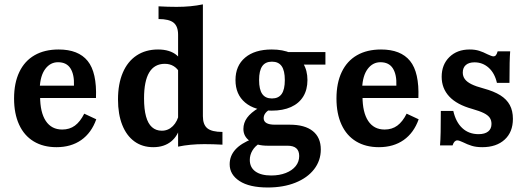

<svg xmlns="http://www.w3.org/2000/svg" viewBox="-20 -651 2381 864"><path d="M43.3 -208.1Q43.3 -277.4 67 -327Q90.7 -376.7 135.7 -402.5Q180.7 -428.3 243.9 -428.3Q332.8 -428.3 374.5 -376.7Q416.3 -325.1 411.9 -209.9H123.3L122.1 -265.6H312.8Q314.8 -315.2 297.2 -343.1Q279.6 -371 241.1 -371Q206.5 -371 183.8 -340.8Q161.1 -310.5 158.8 -254.5L161.7 -249.5Q160.5 -238.6 160.5 -217.2Q160.5 -145.4 186.1 -106.7Q211.8 -68.1 260 -68.1Q293.2 -68.1 317.1 -85.7Q340.9 -103.3 359.1 -139.5L413.2 -114.2Q391.6 -53.2 345.7 -20.9Q299.8 11.3 234.2 11.3Q174.8 11.3 131.7 -14.7Q88.6 -40.8 66 -90.2Q43.3 -139.6 43.3 -208.1Z M693.4 -565.3V-622.5Q735.8 -620.1 774.8 -620.1Q839.7 -620.1 893 -631.4V-128.2Q893 -89.9 913.2 -73.6Q933.4 -57.3 981 -57.3V0Q939.3 -2.4 899.6 -2.4Q834.7 -2.4 781.4 8.9V-494.3Q781.4 -532.6 761.2 -548.9Q740.9 -565.3 693.4 -565.3ZM511 -203.5Q511 -273.3 532.6 -323.9Q554.1 -374.4 594.8 -401.4Q635.5 -428.3 691.3 -428.3Q717.7 -428.3 739 -421.8Q760.3 -415.3 775.4 -402.5Q790.6 -389.7 798.3 -371.1L788.7 -323.1Q779.1 -342.5 761.7 -353.2Q744.4 -363.8 721.7 -363.8Q675 -363.8 651.6 -325.1Q628.2 -286.4 628.2 -208.2Q628.2 -159.4 637.1 -127.1Q645.9 -94.8 663.9 -78.8Q681.8 -62.8 708.3 -62.8Q737 -62.8 758 -83.7Q779 -104.7 786.2 -140.5L792.6 -88Q781.8 -40.2 750.1 -14.4Q718.3 11.3 669.7 11.3Q620.6 11.3 585 -14.5Q549.3 -40.4 530.2 -88.6Q511 -136.8 511 -203.5Z M1013.5 88.3Q1013.5 50.5 1039.2 22Q1064.9 -6.4 1115.9 -26L1148.2 -5.6Q1127.6 6.6 1115.9 26.3Q1104.1 46 1104.1 68.7Q1104.1 102.4 1129.3 120.5Q1154.5 138.7 1200.6 138.7Q1237.2 138.7 1265.9 127.5Q1294.7 116.3 1310.6 96.5Q1326.4 76.7 1326.4 51Q1326.4 28.1 1313.5 16.4Q1300.6 4.7 1273.2 4.7H1184.4Q1135.1 4.7 1105.2 -15.8Q1075.3 -36.2 1075.3 -70.7Q1075.3 -98.1 1091.9 -121.1Q1108.5 -144.1 1144.4 -165.5L1193.1 -158.6Q1179.4 -149.3 1172.9 -139.8Q1166.5 -130.3 1166.5 -119.1Q1166.5 -104.5 1179.3 -97.2Q1192.1 -89.9 1216.8 -89.9H1284Q1351.8 -89.9 1387.7 -61.1Q1423.6 -32.3 1423.6 21.6Q1423.6 71.8 1393.4 110.7Q1363.3 149.5 1309.3 171.1Q1255.3 192.7 1185 192.7Q1102.3 192.7 1057.9 163.7Q1013.5 134.7 1013.5 88.3ZM1039.7 -290.7Q1039.7 -355.3 1083.1 -391.8Q1126.4 -428.3 1202.9 -428.3Q1253.1 -428.3 1289.3 -412.1Q1325.5 -395.9 1344.5 -365Q1363.5 -334.1 1363.5 -290.7Q1363.5 -247.4 1344.5 -216.5Q1325.5 -185.6 1289.3 -169.3Q1253.1 -153.1 1202.9 -153.1Q1126.4 -153.1 1083.1 -189.6Q1039.7 -226.1 1039.7 -290.7ZM1261.7 -290.7Q1261.7 -333.1 1247.5 -353.3Q1233.3 -373.5 1203.8 -373.5Q1174.2 -373.5 1160.1 -353.3Q1145.9 -333.1 1145.9 -290.7Q1145.9 -248.3 1160.1 -228.1Q1174.2 -207.9 1203.8 -207.9Q1233.3 -207.9 1247.5 -228.1Q1261.7 -248.3 1261.7 -290.7ZM1220.7 -416.7H1444.4V-360.2H1293.2Z M1494.1 -208.1Q1494.1 -277.4 1517.8 -327Q1541.5 -376.7 1586.5 -402.5Q1631.5 -428.3 1694.7 -428.3Q1783.6 -428.3 1825.3 -376.7Q1867.1 -325.1 1862.7 -209.9H1574.1L1572.9 -265.6H1763.6Q1765.6 -315.2 1748 -343.1Q1730.4 -371 1692 -371Q1657.3 -371 1634.6 -340.8Q1611.9 -310.5 1609.6 -254.5L1612.5 -249.5Q1611.3 -238.6 1611.3 -217.2Q1611.3 -145.4 1636.9 -106.7Q1662.6 -68.1 1710.8 -68.1Q1744 -68.1 1767.9 -85.7Q1791.8 -103.3 1809.9 -139.5L1864 -114.2Q1842.4 -53.2 1796.5 -20.9Q1750.6 11.3 1685 11.3Q1625.6 11.3 1582.5 -14.7Q1539.4 -40.8 1516.8 -90.2Q1494.1 -139.6 1494.1 -208.1Z M2063.6 -10.8Q2056.3 -14 2049.5 -16.7Q2042.6 -19.3 2038.1 -19.3Q2031.2 -19.3 2025.7 -13.9Q2020.3 -8.4 2016.6 3.2H1960.1Q1962.1 -18.4 1962.9 -57Q1963.7 -95.5 1963.7 -151.9H2019.8Q2031.3 -101.3 2060.6 -74.3Q2089.8 -47.3 2133.8 -47.3Q2161.5 -47.3 2176.6 -59.2Q2191.7 -71.1 2191.7 -93.3Q2191.7 -109.6 2183.8 -121.2Q2175.8 -132.7 2157.3 -142Q2138.8 -151.2 2105.3 -160.8Q2035.9 -180 2001.7 -216.7Q1967.5 -253.4 1967.5 -305.5Q1967.5 -360.2 2002.3 -394.3Q2037.1 -428.3 2093.4 -428.3Q2117.6 -428.3 2136.1 -422.5Q2154.6 -416.7 2173.9 -406.6Q2181.5 -403.4 2188.5 -400.4Q2195.5 -397.4 2200.3 -397.4Q2207.2 -397.4 2211.5 -402.4Q2215.8 -407.5 2219.4 -419.9H2275.8Q2274.2 -400.6 2273.4 -367.6Q2272.6 -334.6 2272.6 -278H2216.2Q2206.2 -321.8 2179.1 -346.2Q2151.9 -370.5 2115.3 -370.5Q2090.1 -370.5 2076.3 -358.5Q2062.5 -346.5 2062.5 -324.6Q2062.5 -307.9 2071.7 -295.2Q2080.8 -282.5 2101.1 -272.3Q2121.5 -262.1 2156.3 -252.9Q2202.6 -240.3 2231.4 -222.3Q2260.2 -204.2 2274.1 -178.3Q2288.1 -152.3 2288.1 -116.2Q2288.1 -56.6 2250.9 -22.7Q2213.7 11.3 2150.3 11.3Q2123 11.3 2103.3 5.3Q2083.7 -0.7 2063.6 -10.8Z"/></svg>

Font: Playfair Micro SmCond SmLight
Style: Regular
Weight: 360
Width: 4
Designer: Claus Eggers Sørensen
Foundry: Claus Eggers Sørensen
Version: Version 2.100;Glyphs 3.2 (3219)